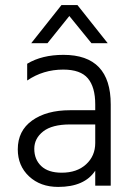

<svg xmlns="http://www.w3.org/2000/svg" viewBox="-20 -731 526 756"><path d="M223 -51Q283 -51 319 -84Q355 -117 355 -168V-241H256Q185 -241 150 -213.5Q115 -186 115 -145Q115 -103 142.5 -77Q170 -51 223 -51ZM355 -59Q313 5 209 5Q139 5 94.5 -36.5Q50 -78 50 -143Q50 -216 106.5 -256.5Q163 -297 256 -297H355V-320Q355 -388 326 -422.5Q297 -457 229 -457Q150 -457 87 -414V-480Q145 -515 230 -515Q416 -515 416 -320V0H355ZM167 -561H103L222 -711H285L404 -561H340L253 -668Z"/></svg>

Font: Hind Vadodara Light
Style: Regular
Weight: 300
Designer: Hitesh Malaviya
Foundry: Indian Type Foundry
Version: Version 1.000;PS 1.0;hotconv 1.0.86;makeotf.lib2.5.63406; tt